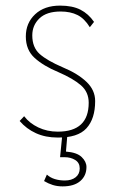

<svg xmlns="http://www.w3.org/2000/svg" viewBox="-20 -480 415 684"><path d="M185 10Q142 10 108 -5.5Q74 -21 50 -49L66 -66Q85 -41 116.5 -26Q148 -11 186 -11Q296 -11 296 -114Q296 -152 268.5 -176Q241 -200 188 -223Q135 -245 103.5 -273.5Q72 -302 72 -350Q72 -398 105 -429Q138 -460 194 -460Q238 -460 266.5 -445.5Q295 -431 315 -402L300 -383Q281 -414 256 -426.5Q231 -439 196 -439Q146 -439 120.5 -414.5Q95 -390 95 -354Q95 -311 121.5 -287.5Q148 -264 204 -240Q257 -218 288 -188.5Q319 -159 319 -120Q319 -57 288 -23Q257 11 185 10ZM203 184Q184 184 168 179Q152 174 137 165L147 142Q159 153 175.5 158Q192 163 211 163Q235 163 249.5 151.5Q264 140 264 120Q264 100 248 90Q232 80 210 80H194L202 0H220L215 60Q254 63 271 79.5Q288 96 288 115Q288 146 266 165Q244 184 203 184Z"/></svg>

Font: Inconsolata Condensed ExtraLight
Style: Regular
Weight: 200
Width: 3
Monospace: yes
Designer: Raph Levien, Cyreal, Brenton Simpson
Foundry: Raph Levien, Cyreal, Google
Version: Version 3.100; ttfautohint (v1.8.4.7-5d5b)